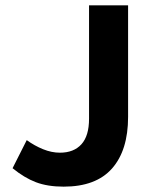

<svg xmlns="http://www.w3.org/2000/svg" viewBox="-20 -688 566 718"><path d="M218 10Q158 10 114.5 -6.5Q71 -23 27 -59L80 -164Q109 -143 141 -130Q173 -117 204 -117Q256 -117 284.5 -148.5Q313 -180 313 -244V-668H459V-251Q459 -126 399 -58Q339 10 218 10Z"/></svg>

Font: Gantari
Style: Bold
Weight: 700
Designer: Anugrah Pasau
Foundry: Lafontype
Version: Version 1.000; ttfautohint (v1.6)